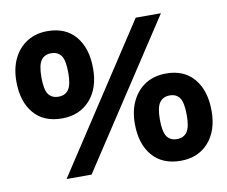

<svg xmlns="http://www.w3.org/2000/svg" viewBox="-79 -808 1084 915"><g transform="rotate(-10 463.5 -350.5)"><path d="M173 0 631 -700H753L294 0ZM203 -288Q114 -288 66 -345Q18 -402 18 -499Q18 -563 41.5 -610.5Q65 -658 107 -684Q149 -710 205 -710Q293 -710 341 -652.5Q389 -595 389 -497Q389 -401 338 -344.5Q287 -288 203 -288ZM204 -393Q236 -393 252.5 -416Q269 -439 269 -497Q269 -557 253 -580Q237 -603 204 -603Q172 -603 155.5 -580Q139 -557 139 -497Q139 -439 155 -416Q171 -393 204 -393ZM725 9Q636 9 587.5 -48Q539 -105 539 -202Q539 -266 562.5 -313.5Q586 -361 628 -387Q670 -413 727 -413Q814 -413 862 -355.5Q910 -298 910 -200Q910 -104 859.5 -47.5Q809 9 725 9ZM725 -96Q757 -96 773.5 -119Q790 -142 790 -200Q790 -261 774 -284Q758 -307 726 -307Q694 -307 677 -284Q660 -261 660 -201Q660 -143 676 -119.5Q692 -96 725 -96Z"/></g></svg>

Font: REM Medium
Style: Bold
Weight: 700
Version: Version 1.005;gftools[0.9.28]